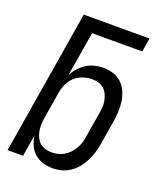

<svg xmlns="http://www.w3.org/2000/svg" viewBox="-138 -824 775 920"><g transform="rotate(20 250.0 -363.5)"><path d="M239 8Q213 8 189 0.5Q165 -7 147 -23Q129 -39 119 -61.5Q109 -84 105 -109L87 0H8L129 -735H464L453 -665H197L159 -437Q169 -457 184.5 -474.5Q200 -492 219.5 -504.5Q239 -517 261.5 -522.5Q284 -528 305 -528Q332 -528 356.5 -520Q381 -512 399 -495Q417 -478 427 -455Q437 -432 441 -406.5Q445 -381 443.5 -354Q442 -327 438 -301L418 -181Q414 -158 407.5 -135.5Q401 -113 390 -91.5Q379 -70 364 -51Q349 -32 328.5 -18Q308 -4 285 2Q262 8 239 8ZM208 -62Q224 -62 240.5 -65.5Q257 -69 272 -78Q287 -87 299 -100Q311 -113 320 -128.5Q329 -144 333.5 -160Q338 -176 340 -192L360 -312Q363 -329 364.5 -346.5Q366 -364 363 -380.5Q360 -397 353 -412Q346 -427 334.5 -437.5Q323 -448 307 -453Q291 -458 274 -458Q251 -458 226.5 -450Q202 -442 184 -424.5Q166 -407 156 -383.5Q146 -360 143 -337L123 -217Q120 -199 118.5 -181Q117 -163 119 -146Q121 -129 127.5 -113Q134 -97 145.5 -85Q157 -73 173.5 -67.5Q190 -62 208 -62Z"/></g></svg>

Font: Iosevka Fixed
Style: Italic
Weight: 400
Italic angle: -9°
Monospace: yes
Designer: Belleve Invis
Foundry: Belleve Invis
Version: Version 33.2.4